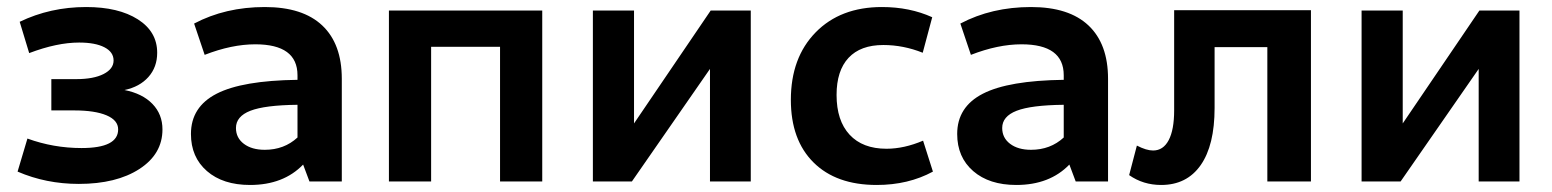

<svg xmlns="http://www.w3.org/2000/svg" viewBox="-20 -516 4413 546"><path d="M204 7Q111 7 30 -28L58 -122Q132 -95 212 -95Q316 -95 316 -148Q316 -174 283 -188Q250 -202 191 -202H126V-291H197Q246 -291 274.5 -305.5Q303 -320 303 -344Q303 -368 277 -381.5Q251 -395 205 -395Q142 -395 63 -365L36 -454Q123 -496 225 -496Q317 -496 372 -461Q427 -426 427 -366Q427 -325 402 -297Q377 -269 334 -260Q385 -250 413.5 -220.5Q442 -191 442 -148Q442 -78 376.5 -35.5Q311 7 204 7Z M691 10Q614 10 568.5 -29.5Q523 -69 523 -135Q523 -212 596 -249.5Q669 -287 826 -289V-302Q826 -390 706 -390Q639 -390 562 -360L532 -449Q621 -496 733 -496Q841 -496 896.5 -443.5Q952 -391 952 -292V0H860L842 -48Q786 10 691 10ZM651 -152Q651 -124 673.5 -107Q696 -90 733 -90Q788 -90 826 -125V-218Q733 -217 692 -201Q651 -185 651 -152Z M1086 0V-486H1522V0H1402V-383H1206V0Z M1666 0V-486H1783V-165L2001 -486H2115V0H1999V-320L1777 0Z M2473 10Q2358 10 2293.5 -54Q2229 -118 2229 -232Q2229 -352 2299.5 -424Q2370 -496 2488 -496Q2567 -496 2631 -467L2604 -366Q2549 -388 2492 -388Q2427 -388 2393 -351.5Q2359 -315 2359 -246Q2359 -173 2396 -133Q2433 -93 2501 -93Q2551 -93 2605 -116L2633 -28Q2563 10 2473 10Z M2870 10Q2793 10 2747.5 -29.5Q2702 -69 2702 -135Q2702 -212 2775 -249.5Q2848 -287 3005 -289V-302Q3005 -390 2885 -390Q2818 -390 2741 -360L2711 -449Q2800 -496 2912 -496Q3020 -496 3075.5 -443.5Q3131 -391 3131 -292V0H3039L3021 -48Q2965 10 2870 10ZM2830 -152Q2830 -124 2852.5 -107Q2875 -90 2912 -90Q2967 -90 3005 -125V-218Q2912 -217 2871 -201Q2830 -185 2830 -152Z M3282 10Q3231 10 3191 -18L3213 -102Q3240 -88 3259 -88Q3288 -88 3303.5 -117.5Q3319 -147 3319 -202V-487H3708V0H3584V-382H3434V-209Q3434 -103 3394.5 -46.5Q3355 10 3282 10Z M3852 0V-486H3969V-165L4187 -486H4301V0H4185V-320L3963 0Z"/></svg>

Font: Cantarell
Style: Bold
Weight: 700
Designer: Dave Crossland, Nikolaus Waxweiler, Florian Fecher, Jacques Le Bailly, Eben Sorkin, Alexei Vanyashin, Alexios Zavras, Em
Version: Version 0.303